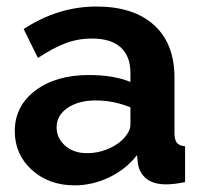

<svg xmlns="http://www.w3.org/2000/svg" viewBox="-20 -553 614 583"><path d="M24.9 -154.8Q24.9 -231 87.4 -278.1Q149.9 -325.2 250 -325.2Q325.2 -325.2 376 -304.2V-332Q376 -382.3 346.4 -409.2Q316.9 -436 258.8 -436Q216.8 -436 178.7 -421.6Q140.6 -407.2 95.2 -377L51.8 -464.8Q156.7 -533.2 272.9 -533.2Q385.3 -533.2 447.5 -477.1Q509.8 -420.9 509.8 -316.9V-149.9Q509.8 -128.4 517.1 -119.4Q524.4 -110.4 542 -108.9V0Q508.3 6.8 484.9 6.8Q446.3 6.8 425 -10Q403.8 -26.9 398.9 -55.2L396 -82Q362.3 -38.6 311.3 -14.4Q260.3 9.8 207 9.8Q128.4 9.8 76.7 -37.1Q24.9 -84 24.9 -154.8ZM351.1 -127.9Q376 -152.8 376 -173.8V-227.1Q324.7 -248 271 -248Q218.3 -248 185.1 -225.3Q151.9 -202.6 151.9 -166Q151.9 -134.3 177.2 -111.1Q202.6 -87.9 245.1 -87.9Q274.9 -87.9 303.5 -98.9Q332 -109.9 351.1 -127.9Z"/></svg>

Font: Rawline
Style: Bold
Weight: 700
Designer: Matt McInerney, Pablo Impallari, Rodrigo Fuenzalida
Foundry: Matt McInerney, Pablo Impallari, Rodrigo Fuenzalida
Version: Version 4.020;PS 004.020;hotconv 1.0.88;makeotf.lib2.5.64775